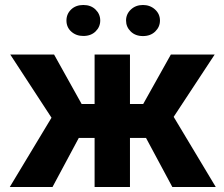

<svg xmlns="http://www.w3.org/2000/svg" viewBox="-20 -746 894 766"><path d="M562.5 -195.8H498.5V0H357.4V-195.8H294.4L189.5 0H19L185.5 -276.4L21 -528.3H195.8L305.7 -331.1H357.4V-528.3H498.5V-331.1H551.3L661.6 -528.3H836.4L672.9 -279.8L840.8 0H667.5ZM245.1 -664.1Q245.1 -690.4 263.9 -708.3Q282.7 -726.1 312.5 -726.1Q342.8 -726.1 361.3 -707.8Q379.9 -689.5 379.9 -664.1Q379.9 -638.7 361.3 -620.6Q342.8 -602.5 312.5 -602.5Q283.7 -602.5 264.4 -619.9Q245.1 -637.2 245.1 -664.1ZM482.9 -664.1Q482.9 -689.9 502.2 -708Q521.5 -726.1 550.3 -726.1Q578.6 -726.1 598.4 -708.3Q618.2 -690.4 618.2 -664.1Q618.2 -638.7 599.4 -620.4Q580.6 -602.1 550.3 -602.1Q520 -602.1 501.5 -620.4Q482.9 -638.7 482.9 -664.1Z"/></svg>

Font: Robotiche
Style: Bold
Weight: 700
Designer: Google
Version: Version 2.001150; 2014